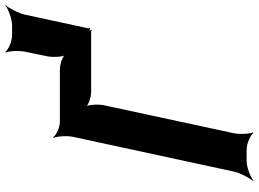

<svg xmlns="http://www.w3.org/2000/svg" viewBox="-147 -812 985 731"><g transform="rotate(-90 345.5 -446.5)"><path d="M603 -602 655 -843C660 -867 679 -904 691 -917V-919C676 -907 638 -893 615 -893H577C554 -893 522 -907 513 -919L511 -917C517 -904 519 -867 514 -843L497 -761C492 -737 494 -697 504 -685L507 -687C500 -700 468 -711 447 -711H247C226 -711 196 -725 188 -737L186 -735C192 -722 195 -685 190 -661L58 -50C53 -26 34 11 22 24L23 26C38 14 75 0 98 0H141C164 0 196 14 205 26L207 24C201 11 199 -26 204 -50L310 -542C315 -566 313 -606 303 -618L300 -616C307 -603 340 -592 361 -592H592C593 -592 593 -590 594 -589L597 -592C596 -593 595 -594 595 -595C595 -596 596 -600 596 -601L592 -598H598H599C600 -598 601 -596 602 -595L605 -598C604 -599 603 -600 603 -602Z"/></g></svg>

Font: Asimov
Style: EdgeExtremeIt
Weight: 500
Designer: Google
Version: Version 2.000980: 2014